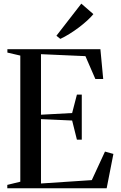

<svg xmlns="http://www.w3.org/2000/svg" viewBox="-20 -1006 644 1026"><path d="M88.5 -35V-709L19.5 -725V-743H516.5L531.5 -584H489.5L436.5 -706L199 -716.5V-393L365.5 -402L391 -500.5H417V-259.5H391L365.5 -362L199 -369.5V-25.5L470.5 -43.5L541 -196L586 -183.5L550 0H19V-18ZM302 -798.5 281.5 -815 414.5 -986.5 479 -930.5Q466.5 -915 446 -896.2Q425.5 -877.5 401 -859Q376.5 -840.5 351 -824.8Q325.5 -809 303 -798.5Z"/></svg>

Font: Merriweather 144pt
Style: Regular
Weight: 400
Version: Version 2.100